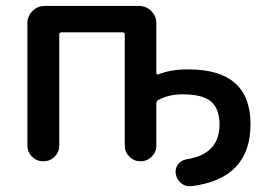

<svg xmlns="http://www.w3.org/2000/svg" viewBox="-20 -565 899 647"><path d="M449.2 -544.9Q472.7 -544.9 489.7 -527.8Q506.8 -510.7 506.8 -487.3V-318.4Q506.8 -316.4 508.8 -314.9Q510.7 -313.5 513.7 -314.5Q556.6 -331.1 609.4 -331.1Q612.3 -331.1 615.2 -331.1Q824.2 -331.1 824.2 -146.5Q824.2 38.1 624 62.5Q621.1 62.5 618.2 62.5Q602.5 62.5 589.8 51.8Q575.2 40 572.3 20.5Q570.3 8.8 574.7 -2Q579.1 -12.7 588.4 -19.5Q597.7 -26.4 609.4 -28.3Q656.2 -36.1 681.6 -56.6Q719.7 -86.9 719.7 -144.5Q719.7 -198.2 691.4 -222.7Q663.1 -247.1 594.7 -247.1Q547.9 -247.1 512.7 -227.5Q506.8 -223.6 506.8 -216.8V-74.2Q506.8 -52.7 491.2 -37.1Q475.6 -21.5 453.6 -21.5Q431.6 -21.5 416 -37.1Q400.4 -52.7 400.4 -74.2V-449.2Q400.4 -456.1 392.6 -456.1H187.5Q179.7 -456.1 179.7 -449.2V-75.2Q179.7 -52.7 164.1 -37.1Q148.4 -21.5 126 -21.5Q103.5 -21.5 87.9 -37.1Q72.3 -52.7 72.3 -75.2V-487.3Q72.3 -510.7 89.4 -527.8Q106.4 -544.9 129.9 -544.9Z"/></svg>

Font: Gen Jyuu Gothic Medium
Style: Regular
Weight: 500
Designer: [Source Han Sans]
Ryoko NISHIZUKA  (kana & ideographs); Paul D. Hunt (Latin, Greek & Cyrillic); Wenlong ZHANG  (bopomofo
Version: Version 1.002.20150607